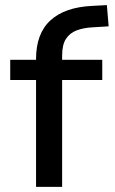

<svg xmlns="http://www.w3.org/2000/svg" viewBox="-20 -731 449 751"><path d="M121 0V-418H20V-497H148L121 -470V-500Q121 -600 177.5 -651.5Q234 -703 341 -708L398 -711L405 -628L340 -624Q306 -622 279.5 -612Q253 -602 238 -579Q223 -556 223 -513V-489L207 -497H380V-418H223V0Z"/></svg>

Font: Nunito Sans 7pt Medium
Style: Regular
Weight: 500
Designer: Vernon Adams
Foundry: Vernon Adams
Version: Version 3.101;gftools[0.9.27]